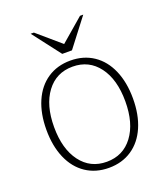

<svg xmlns="http://www.w3.org/2000/svg" viewBox="-132 -791 771 892"><g transform="rotate(-20 254.0 -345.0)"><path d="M40 -255Q40 -335 66 -395Q92 -455 140.5 -487.5Q189 -520 254 -520Q319 -520 367.5 -487.5Q416 -455 442 -395Q468 -335 468 -255Q468 -175 442 -115Q416 -55 367.5 -22.5Q319 10 254 10Q189 10 140.5 -22.5Q92 -55 66 -115Q40 -175 40 -255ZM430 -255Q430 -363 382.5 -426.5Q335 -490 254 -490Q173 -490 125.5 -426.5Q78 -363 78 -255Q78 -147 125.5 -83.5Q173 -20 254 -20Q335 -20 382.5 -83.5Q430 -147 430 -255ZM124 -700H140L254 -602L368 -700H384L278 -562H230Z"/></g></svg>

Font: Thasadith
Style: Regular
Weight: 400
Designer: Cadson Demak Co.,Ltd.
Foundry: Cadson Demak Co.,Ltd.
Version: Version 1.000; ttfautohint (v1.6)